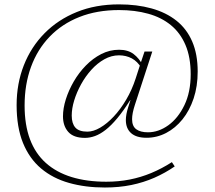

<svg xmlns="http://www.w3.org/2000/svg" viewBox="-20 -735 984 878"><path d="M650 -105Q603.5 -105 579.5 -126.2Q555.5 -147.5 555.5 -186Q555.5 -198.5 558.2 -213.5Q561 -228.5 566.5 -245.5L576.5 -276.5H575Q544 -227.5 516.2 -194.2Q488.5 -161 463.2 -141.2Q438 -121.5 414.5 -113Q391 -104.5 368.5 -104.5Q316.5 -104.5 292.2 -131.8Q268 -159 268 -203Q268 -239.5 281 -280.8Q294 -322 317.2 -362.2Q340.5 -402.5 372.5 -435.2Q404.5 -468 443 -487.8Q481.5 -507.5 524.5 -507.5Q565 -507.5 590.8 -488Q616.5 -468.5 633.5 -435.5L627 -423.5Q609 -454 582.8 -468Q556.5 -482 524 -482Q489.5 -482 457.2 -464Q425 -446 397.8 -415.8Q370.5 -385.5 350.5 -349Q330.5 -312.5 319.2 -275.5Q308 -238.5 308 -206.5Q308 -170.5 324.5 -151.8Q341 -133 379.5 -133Q407 -133 438.2 -151.2Q469.5 -169.5 500.2 -202.2Q531 -235 557.2 -279.5Q583.5 -324 600.5 -376.5L622 -443L641 -499.5H676.5L597 -256Q590.5 -236 587.2 -219.5Q584 -203 584 -190Q584 -158 603 -144Q622 -130 656.5 -130Q705 -130 749.8 -162.2Q794.5 -194.5 823.2 -254Q852 -313.5 852 -395.5Q852 -473.5 828.2 -529.2Q804.5 -585 761.2 -620.2Q718 -655.5 657.8 -672.2Q597.5 -689 524.5 -689Q423 -689 343 -657.2Q263 -625.5 207 -567.2Q151 -509 121.8 -429Q92.5 -349 92.5 -252.5Q92.5 -164 117 -98.5Q141.5 -33 189.5 10Q237.5 53 307 74.5Q376.5 96 466 96Q522 96 573 86Q624 76 672 56Q720 36 766 6.5L779 26Q735.5 56 686 77.8Q636.5 99.5 580.5 111Q524.5 122.5 459.5 122.5Q370 122.5 295.8 101.5Q221.5 80.5 168 35.5Q114.5 -9.5 85.2 -81.2Q56 -153 56 -254.5Q56 -352.5 89 -436.5Q122 -520.5 183.8 -583Q245.5 -645.5 331.5 -680.2Q417.5 -715 524 -715Q606.5 -715 673 -696.5Q739.5 -678 786.8 -640.5Q834 -603 859 -545Q884 -487 884 -408Q884 -340.5 865.5 -285Q847 -229.5 814.5 -189.2Q782 -149 739.8 -127Q697.5 -105 650 -105Z"/></svg>

Font: Newsreader 9pt ExtraLight
Style: Regular
Weight: 250
Designer: Hugues Gentile
Foundry: Production Type
Version: Version 1.003